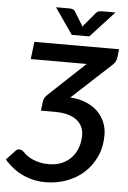

<svg xmlns="http://www.w3.org/2000/svg" viewBox="-65 -954 672 1006"><g transform="rotate(5 271.5 -451.0)"><path d="M0 0ZM536.5 -720 531.5 -678Q530.5 -668 526 -657.5Q521.5 -647 509.5 -636L304 -446Q351 -443 387.5 -427.8Q424 -412.5 448.8 -388.2Q473.5 -364 486.5 -332.2Q499.5 -300.5 499.5 -265.5Q499.5 -201.5 476 -151Q452.5 -100.5 413.2 -65.2Q374 -30 322 -11.2Q270 7.5 213 7.5Q150 7.5 95 -17.5Q40 -42.5 -4 -93L42.5 -143Q49 -150 54 -150.8Q59 -151.5 62.5 -151.5Q68.5 -151.5 73.5 -149.5Q78.5 -147.5 87.5 -139Q94.5 -130.5 107 -121.5Q119.5 -112.5 136.8 -105Q154 -97.5 175 -92.8Q196 -88 220 -88Q260.5 -88 291.2 -101.5Q322 -115 342.2 -138Q362.5 -161 372.8 -191Q383 -221 383 -254Q383 -277 374.2 -297Q365.5 -317 347 -332Q328.5 -347 299.5 -355.5Q270.5 -364 230 -364H156.5L162.5 -412.5Q163.5 -421 168.2 -430.5Q173 -440 183 -449L374 -628.5H80L91 -720ZM375 -773.5H283L188 -910.5H260Q266 -910.5 274.8 -908.5Q283.5 -906.5 289 -897L329.5 -831L334.5 -821Q336.5 -823.5 338 -826Q339.5 -828.5 342 -831L397 -896.5Q405 -906.5 414 -908.5Q423 -910.5 429.5 -910.5H501Z"/></g></svg>

Font: Lato Semibold
Style: Italic
Weight: 600
Italic angle: -7°
Designer: Lukasz Dziedzic
Foundry: tyPoland Lukasz Dziedzic
Version: Version 2.006; 2014-01-15